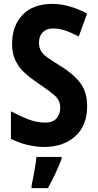

<svg xmlns="http://www.w3.org/2000/svg" viewBox="-20 -744 501 985"><path d="M427 -199Q427 -100 366 -45Q305 10 206 10Q167 10 121.5 -0.5Q76 -11 36 -32V-173Q79 -150 123.5 -132.5Q168 -115 211 -115Q253 -115 271 -138Q289 -161 289 -192Q289 -230 259 -255.5Q229 -281 184 -311Q166 -324 142.5 -340.5Q119 -357 96 -380.5Q73 -404 57.5 -438Q42 -472 42 -519Q42 -611 95.5 -667.5Q149 -724 249 -724Q289 -724 332 -712.5Q375 -701 427 -675L384 -557Q341 -579 311 -588.5Q281 -598 251 -598Q218 -598 199 -578Q180 -558 180 -526Q180 -499 191 -481.5Q202 -464 225 -448Q248 -432 283 -410Q352 -369 389.5 -321.5Q427 -274 427 -199ZM296 71Q268 145 226 221H142V208Q146 190 151 163.5Q156 137 160.5 110Q165 83 167 61H296Z"/></svg>

Font: Noto Sans Gujarati Condensed
Style: Bold
Weight: 700
Width: 3
Designer: Jelle Bosma - Monotype Design Team, Universal Thirst
Foundry: Monotype Imaging Inc.
Version: Version 2.106; ttfautohint (v1.8.4.7-5d5b)